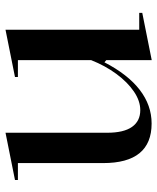

<svg xmlns="http://www.w3.org/2000/svg" viewBox="43 -598 570 696"><g transform="rotate(-90 328.0 -250.0)"><path d="M228.2 14.6Q156.7 14.6 120.8 -29.2Q84.8 -73 84.8 -161.6V-470.1H23.5V-480.7L194.8 -515V-146.4Q194.8 -86.5 216 -56.5Q237.1 -26.5 276.8 -26.5Q310.2 -26.5 344.2 -49.6Q378.2 -72.7 408.1 -113.2Q437.9 -153.7 458.1 -204.8V-470.1H396.8V-480.7L568.1 -515V-30.3H629.4V-19.3L458.1 15V-149.6L450.1 -156.4Q406.1 -71.4 350.2 -28.4Q294.3 14.6 228.2 14.6Z"/></g></svg>

Font: Kalnia Thin
Style: Regular
Weight: 100
Version: Version 1.105